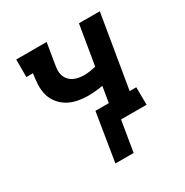

<svg xmlns="http://www.w3.org/2000/svg" viewBox="-161 -651 922 957"><g transform="rotate(-30 300.0 -172.0)"><path d="M336 176H231L276 -101H353L368 -192Q347 -188 326 -186Q305 -184 284 -184Q253 -184 223 -190Q193 -196 168.5 -210Q144 -224 125.5 -247Q107 -270 99.5 -298Q92 -326 93.5 -357Q95 -388 100 -419H62V-520H237L218 -405Q215 -389 214 -372.5Q213 -356 217.5 -341.5Q222 -327 232 -315Q242 -303 255.5 -296Q269 -289 285 -286Q301 -283 317 -283Q334 -283 350.5 -285.5Q367 -288 385 -292L423 -520H543L473 -101H511L512 0H365Z"/></g></svg>

Font: Iosevka Etoile
Style: Bold Italic
Weight: 700
Italic angle: -9°
Designer: Belleve Invis
Foundry: Belleve Invis
Version: Version 28.1.0; ttfautohint (v1.8.4)